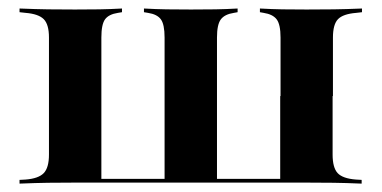

<svg xmlns="http://www.w3.org/2000/svg" viewBox="-20 -438 912 458"><path d="M158.9 -2.4Q123.4 -2.4 94.8 -2Q66.1 -1.6 26.6 0V-8.9L41.1 -9.7Q71.8 -12.1 84.3 -25Q96.8 -37.9 96.8 -69.4V-348.4Q96.8 -379.8 84.3 -392.3Q71.8 -404.8 41.1 -407.3L26.6 -408.9V-417.7Q66.1 -416.1 94.8 -415.7Q123.4 -415.3 158.9 -415.3Q191.9 -415.3 216.9 -415.7Q241.9 -416.1 271 -417.7V-408.9L261.3 -407.3Q239.5 -404 230.6 -391.9Q221.8 -379.8 221.8 -348.4V-11.3H770.2L774.2 -2.4H158.9ZM372.6 -5.6V-348.4Q372.6 -379.8 363.7 -391.9Q354.8 -404 333.1 -407.3L323.4 -408.9V-417.7Q352.4 -416.1 377.4 -415.7Q402.4 -415.3 435.5 -415.3Q468.5 -415.3 493.5 -415.7Q518.5 -416.1 546.8 -417.7V-408.9L537.9 -407.3Q516.1 -404 506.9 -391.9Q497.6 -379.8 497.6 -348.4V-5.6ZM649.2 -208.9V-348.4Q649.2 -379.8 639.9 -391.9Q630.6 -404 608.9 -407.3L600 -408.9V-417.7Q629 -416.1 654 -415.7Q679 -415.3 711.3 -415.3Q747.6 -415.3 776.2 -415.7Q804.8 -416.1 843.5 -417.7V-408.9L829.8 -407.3Q798.4 -404.8 786.3 -392.3Q774.2 -379.8 774.2 -348.4V-208.9ZM648.4 -2.4V-208.9H773.4V-69.4Q773.4 -37.9 785.5 -25Q797.6 -12.1 829 -9.7L842.7 -8.9V0Q804.8 -1.6 775.8 -2Q746.8 -2.4 711.3 -2.4H710.5Z"/></svg>

Font: Playfair 144pt SemiExpanded ExtraBold
Style: Regular
Weight: 800
Width: 6
Designer: Claus Eggers Sørensen
Foundry: Claus Eggers Sørensen
Version: Version 2.203